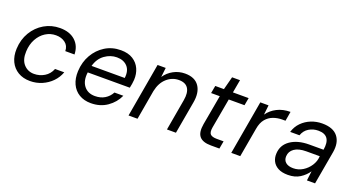

<svg xmlns="http://www.w3.org/2000/svg" viewBox="-43 -1150 3114 1686"><g transform="rotate(20 1513.5 -307.0)"><path d="M252 12Q187 12 139.5 -16.5Q92 -45 67.5 -96Q43 -147 46 -215Q50 -302 90.5 -370Q131 -438 197.5 -477Q264 -516 344 -516Q434 -516 486.5 -468.5Q539 -421 541 -341H455Q454 -391 418.5 -417.5Q383 -444 332 -444Q279 -444 235 -416Q191 -388 163.5 -338Q136 -288 133 -222Q129 -144 167 -101.5Q205 -59 264 -59Q316 -59 360 -85.5Q404 -112 424 -163H510Q491 -111 453 -72Q415 -33 363 -10.5Q311 12 252 12Z M820 12Q757 12 710.5 -16Q664 -44 640.5 -95Q617 -146 620 -214Q624 -300 663 -368Q702 -436 766.5 -476Q831 -516 913 -516Q981 -516 1025.5 -488Q1070 -460 1091 -413.5Q1112 -367 1109 -311Q1108 -294 1104.5 -272Q1101 -250 1097 -233H704Q693 -154 729 -106.5Q765 -59 833 -59Q886 -59 924.5 -82.5Q963 -106 985 -147H1068Q1037 -78 972.5 -33Q908 12 820 12ZM901 -445Q841 -445 788.5 -407.5Q736 -370 716 -298H1026Q1035 -368 999.5 -406.5Q964 -445 901 -445Z M1170 0 1258 -504H1334L1324 -416Q1356 -463 1405.5 -489.5Q1455 -516 1512 -516Q1604 -516 1644 -457.5Q1684 -399 1666 -301L1613 0H1529L1580 -292Q1593 -365 1568 -404.5Q1543 -444 1480 -444Q1418 -444 1368.5 -400.5Q1319 -357 1302 -276L1254 0Z M1940 0Q1863 0 1832 -36.5Q1801 -73 1815 -154L1865 -433H1784L1797 -504H1878L1910 -626H1984L1962 -504H2109L2096 -433H1949L1899 -154Q1891 -106 1908 -89Q1925 -72 1968 -72H2032L2019 0Z M2130 0 2218 -504H2295L2285 -414Q2318 -461 2372 -488.5Q2426 -516 2496 -516L2481 -428H2451Q2407 -428 2367.5 -413.5Q2328 -399 2300 -365.5Q2272 -332 2262 -273L2214 0Z M2662 12Q2605 12 2569.5 -7.5Q2534 -27 2518 -59Q2502 -91 2504 -129Q2507 -210 2574 -256.5Q2641 -303 2749 -303H2882Q2906 -445 2783 -445Q2735 -445 2695.5 -421Q2656 -397 2640 -350H2553Q2569 -403 2605.5 -440Q2642 -477 2691 -496.5Q2740 -516 2794 -516Q2896 -516 2940 -460.5Q2984 -405 2968 -312L2913 0H2837L2848 -89Q2820 -47 2774 -17.5Q2728 12 2662 12ZM2686 -59Q2734 -59 2774.5 -84Q2815 -109 2841 -149Q2867 -189 2870 -234V-238H2745Q2673 -238 2634 -210.5Q2595 -183 2593 -137Q2591 -101 2615.5 -80Q2640 -59 2686 -59Z"/></g></svg>

Font: DM Sans Italic
Style: Regular
Weight: 400
Italic angle: -10°
Designer: Colophon Foundry, Jonny Pinhorn
Foundry: Colophon Foundry
Version: Version 4.004; ttfautohint (v1.8.4.7-5d5b)